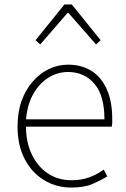

<svg xmlns="http://www.w3.org/2000/svg" viewBox="-20 -831 567 864"><path d="M300 13Q234 13 179 -20Q124 -53 91.5 -114.5Q59 -176 59 -262Q59 -327 77.5 -378Q96 -429 128.5 -465.5Q161 -502 201.5 -521Q242 -540 286 -540Q347 -540 391.5 -512Q436 -484 460.5 -429.5Q485 -375 485 -297Q485 -289 485 -280.5Q485 -272 483 -261H97Q97 -192 122.5 -137.5Q148 -83 194 -51.5Q240 -20 302 -20Q347 -20 382 -33Q417 -46 447 -68L463 -37Q433 -19 396 -3Q359 13 300 13ZM97 -294H450Q450 -401 405 -454Q360 -507 286 -507Q239 -507 198 -481.5Q157 -456 130 -408.5Q103 -361 97 -294ZM140 -650 270 -811H303L433 -650L412 -631L288 -773H284L161 -631Z"/></svg>

Font: Noto Sans TC Thin
Style: Regular
Weight: 100
Designer: Ryoko NISHIZUKA 西塚涼子 (kana, bopomofo & ideographs); Paul D. Hunt (Latin, Greek & Cyrillic); Sandoll Communications 산돌커뮤니
Foundry: Adobe
Version: Version 2.004-H2;hotconv 1.0.118;makeotfexe 2.5.65603